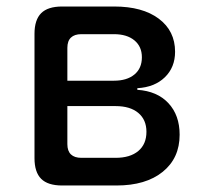

<svg xmlns="http://www.w3.org/2000/svg" viewBox="-20 -570 640 590"><path d="M171 0Q127 0 106.5 -20.5Q86 -41 86 -84V-466Q86 -509 106.5 -529.5Q127 -550 171 -550H331Q418 -550 468 -512.5Q518 -475 518 -411Q518 -363 486.5 -332.5Q455 -302 402 -299V-294Q463 -290 497.5 -253Q532 -216 532 -156Q532 -84 480 -42Q428 0 338 0ZM187 -244V-127Q187 -106 198 -95.5Q209 -85 230 -85H335Q380 -85 405 -106Q430 -127 430 -165Q430 -202 405 -223Q380 -244 335 -244ZM230 -465Q209 -465 198 -454.5Q187 -444 187 -423V-322H330Q370 -322 393 -341Q416 -360 416 -394Q416 -427 393 -446Q370 -465 330 -465Z"/></svg>

Font: Maple Mono NL Medium
Style: Regular
Weight: 500
Monospace: yes
Designer: subframe7536
Version: Version 7.000